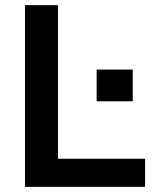

<svg xmlns="http://www.w3.org/2000/svg" viewBox="-20 -725 602 745"><path d="M77 0V-705H205V-109H543V0ZM355 -332V-455H495V-332Z"/></svg>

Font: NunitoSans3
Style: Bold
Weight: 700
Designer: Vernon Adams
Foundry: Vernon Adams
Version: Version 3.101;gftools[0.9.27]